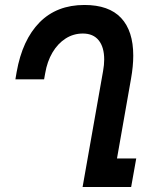

<svg xmlns="http://www.w3.org/2000/svg" viewBox="-20 -753 640 773"><path d="M399.5 -513.5Q399.5 -563 377.5 -590.5Q355.5 -618 313.5 -618Q275.5 -618 244 -597.8Q212.5 -577.5 191.2 -541.5Q170 -505.5 162 -458.5L157.5 -433.5H42L47 -463Q70 -592.5 139.2 -662.8Q208.5 -733 320 -733Q418.5 -733 467.5 -680.8Q516.5 -628.5 516.5 -529Q516.5 -486.5 507.5 -436L451 -115H528.5L508 0H312.5L395 -467Q399.5 -492 399.5 -513.5Z"/></svg>

Font: JuliaMono SemiBoldItalic
Style: Regular
Weight: 600
Italic angle: -9°
Monospace: yes
Designer: cormullion
Foundry: corm
Version: Version 0.049; ttfautohint (v1.8.4)